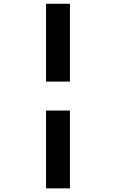

<svg xmlns="http://www.w3.org/2000/svg" viewBox="-20 -865 626 1036"><path d="M228.5 151.4V-268.6H357.4V151.4ZM228.5 -424.8V-844.7H357.4V-424.8Z"/></svg>

Font: CaskaydiaMono NF
Style: Bold
Weight: 700
Designer: Aaron Bell
Foundry: Saja Typeworks
Version: Version 2111.001; ttfautohint (v1.8.4);Nerd Fonts 3.1.1